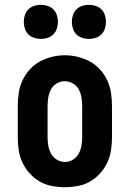

<svg xmlns="http://www.w3.org/2000/svg" viewBox="-20 -771 540 799"><path d="M250 8Q223 8 196 3Q169 -2 145.5 -15.5Q122 -29 103.5 -49.5Q85 -70 73.5 -94.5Q62 -119 58 -146Q54 -173 54 -200V-330Q54 -357 58 -384Q62 -411 73.5 -436Q85 -461 103.5 -481.5Q122 -502 146 -515Q170 -528 196.5 -534.5Q223 -541 250 -541Q277 -541 303.5 -534.5Q330 -528 354 -515Q378 -502 396.5 -481.5Q415 -461 426.5 -436Q438 -411 442 -384Q446 -357 446 -330V-200Q446 -173 442 -146Q438 -119 426.5 -94.5Q415 -70 396.5 -49.5Q378 -29 354.5 -15.5Q331 -2 304 3Q277 8 250 8ZM250 -97Q268 -97 283.5 -106.5Q299 -116 307.5 -131.5Q316 -147 319 -164.5Q322 -182 322 -200V-330Q322 -348 319 -366Q316 -384 307.5 -399.5Q299 -415 283 -424Q267 -433 249 -433Q231 -433 215.5 -423.5Q200 -414 192 -398.5Q184 -383 181 -365.5Q178 -348 178 -330V-200Q178 -182 181 -164.5Q184 -147 192.5 -131.5Q201 -116 216.5 -106.5Q232 -97 250 -97ZM350 -609Q336 -609 322 -613.5Q308 -618 298 -628Q288 -638 283.5 -652Q279 -666 279 -680Q279 -694 283.5 -708Q288 -722 298 -732Q308 -742 322 -746.5Q336 -751 350 -751Q364 -751 378 -746.5Q392 -742 402 -732Q412 -722 416.5 -708Q421 -694 421 -680Q421 -666 416.5 -652Q412 -638 402 -628Q392 -618 378 -613.5Q364 -609 350 -609ZM150 -609Q136 -609 122 -613.5Q108 -618 98 -628Q88 -638 83.5 -652Q79 -666 79 -680Q79 -694 83.5 -708Q88 -722 98 -732Q108 -742 122 -746.5Q136 -751 150 -751Q164 -751 178 -746.5Q192 -742 202 -732Q212 -722 216.5 -708Q221 -694 221 -680Q221 -666 216.5 -652Q212 -638 202 -628Q192 -618 178 -613.5Q164 -609 150 -609Z"/></svg>

Font: Iosevka Slab Extrabold
Style: Regular
Weight: 800
Monospace: yes
Designer: Belleve Invis
Foundry: Belleve Invis
Version: Version 11.1.1; ttfautohint (v1.8.3)